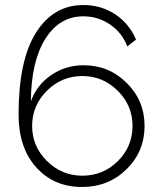

<svg xmlns="http://www.w3.org/2000/svg" viewBox="-20 -735 640 765"><path d="M556 -233Q556 -131 484 -60.5Q412 10 307 10Q195 10 124.5 -68Q54 -146 54 -279Q54 -495 123.5 -605Q193 -715 312 -715Q383 -715 439 -678Q495 -641 522 -577L487 -550Q467 -604 419 -637Q371 -670 312 -670Q217 -670 160.5 -580Q104 -490 103 -331Q126 -396 183.5 -435.5Q241 -475 313 -475Q414 -475 485 -404.5Q556 -334 556 -233ZM308 -35Q391 -35 449.5 -93Q508 -151 508 -233Q508 -315 449 -373.5Q390 -432 308 -432Q226 -432 167 -373.5Q108 -315 108 -233Q108 -152 167 -93.5Q226 -35 308 -35Z"/></svg>

Font: Raleway
Style: Light
Weight: 300
Designer: Matt McInerney, Pablo Impallari, Rodrigo Fuenzalida
Foundry: Matt McInerney, Pablo Impallari, Rodrigo Fuenzalida
Version: Version 3.000